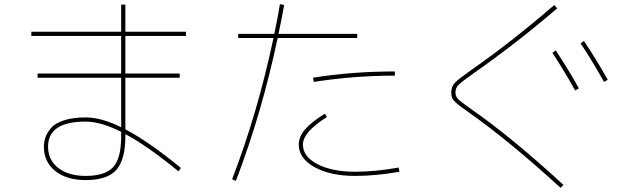

<svg xmlns="http://www.w3.org/2000/svg" viewBox="-20 -822 3040 919"><path d="M190 -120Q190 -143 197.5 -164.5Q205 -186 224 -209Q243 -232 286 -246Q329 -260 390 -260Q465 -260 560 -213V-450H160V-470H560V-650H130V-670H560V-800H580V-670H870V-650H580V-470H840V-450H580V-203Q691 -145 846 -18L834 -2Q687 -123 580 -180V-170Q580 -57 536.5 -8.5Q493 40 390 40Q299 40 244.5 -3.5Q190 -47 190 -120ZM560 -191Q462 -240 390 -240Q210 -240 210 -120Q210 -56 259 -18Q308 20 390 20Q484 20 522 -22.5Q560 -65 560 -170Z M1478 -450Q1665 -480 1870 -480V-460Q1677 -460 1482 -430ZM1410 -130Q1410 -167 1439.5 -202Q1469 -237 1535 -278L1545 -262Q1430 -190 1430 -130Q1430 -72 1500 -36Q1570 0 1680 0Q1777 0 1888 -20L1892 0Q1780 20 1680 20Q1561 20 1485.5 -22Q1410 -64 1410 -130ZM1120 -640V-660H1293Q1307 -726 1320 -802L1340 -798Q1328 -729 1313 -660H1690V-640H1309Q1233 -280 1109 44L1091 36Q1213 -281 1289 -640Z M2624 -569 2640 -581Q2704 -484 2751 -399L2733 -389Q2677 -489 2624 -569ZM2759 -614 2775 -626Q2838 -532 2889 -440L2871 -430Q2812 -536 2759 -614ZM2237 -488Q2424 -618 2633 -798L2647 -782Q2451 -614 2248 -472Q2190 -431 2175 -416Q2160 -401 2160 -380Q2160 -361 2172.5 -348Q2185 -335 2235 -300Q2428 -166 2677 63L2663 77Q2422 -144 2224 -284Q2193 -306 2183.5 -313Q2174 -320 2160 -333Q2146 -346 2143 -356Q2140 -366 2140 -380Q2140 -408 2158 -426.5Q2176 -445 2237 -488Z"/></svg>

Font: M PLUS 1p Thin
Style: Regular
Weight: 250
Version: Version 1.062